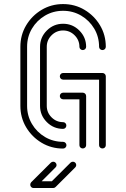

<svg xmlns="http://www.w3.org/2000/svg" viewBox="-20 -733 623 948"><path d="M291.5 0.5Q233.4 0.5 185.5 -28.1Q137.7 -56.6 109.1 -104.5Q80.6 -152.3 80.6 -210.4V-502Q80.6 -560.1 109.1 -607.9Q137.7 -655.8 185.5 -684.3Q233.4 -712.9 291.5 -712.9Q349.6 -712.9 397.5 -684.3Q445.3 -655.8 473.9 -607.9Q502.4 -560.1 502.4 -502Q502.4 -495.1 497.6 -490.5Q492.7 -485.8 485.8 -485.8Q479 -485.8 474.1 -490.5Q469.2 -495.1 469.2 -502Q469.2 -551.3 445.3 -591.6Q421.4 -631.8 380.9 -655.8Q340.3 -679.7 291.5 -679.7Q242.7 -679.7 202.1 -655.8Q161.6 -631.8 137.7 -591.6Q113.8 -551.3 113.8 -502V-210.4Q113.8 -161.6 137.7 -121.1Q161.6 -80.6 202.1 -56.6Q242.7 -32.7 291.5 -32.7Q298.3 -32.7 303.2 -27.8Q308.1 -22.9 308.1 -16.1Q308.1 -9.3 303.2 -4.4Q298.3 0.5 291.5 0.5ZM291.5 -96.7Q244.6 -96.7 211.2 -130.1Q177.7 -163.6 177.7 -210.4V-502Q177.7 -548.8 211.2 -582.3Q244.6 -615.7 291.5 -615.7Q338.4 -615.7 371.8 -582.3Q405.3 -548.8 405.3 -502Q405.3 -495.1 400.4 -490.5Q395.5 -485.8 388.7 -485.8Q381.8 -485.8 377 -490.5Q372.1 -495.1 372.1 -502Q372.1 -535.2 348.4 -558.8Q324.7 -582.5 291.5 -582.5Q258.3 -582.5 234.6 -558.8Q210.9 -535.2 210.9 -502V-210.4Q210.9 -177.2 234.6 -153.6Q258.3 -129.9 291.5 -129.9Q298.3 -129.9 303 -125Q307.6 -120.1 307.6 -113.3Q307.6 -106.4 303 -101.6Q298.3 -96.7 291.5 -96.7ZM388.7 0Q381.8 0 377 -4.6Q372.1 -9.3 372.1 -16.1V-242.7H291.5Q284.7 -242.7 280 -247.6Q275.4 -252.4 275.4 -258.8Q275.4 -265.6 280 -270.5Q284.7 -275.4 291.5 -275.4H388.7Q395.5 -275.4 400.4 -270.5Q405.3 -265.6 405.3 -258.8V-16.1Q405.3 -9.3 400.4 -4.6Q395.5 0 388.7 0ZM485.8 0Q479 0 474.1 -4.6Q469.2 -9.3 469.2 -16.1V-339.8H291.5Q284.7 -339.8 280 -344.7Q275.4 -349.6 275.4 -356.4Q275.4 -362.8 280 -367.7Q284.7 -372.6 291.5 -372.6H485.8Q492.7 -372.6 497.6 -367.7Q502.4 -362.8 502.4 -356.4V-16.1Q502.4 -9.3 497.6 -4.6Q492.7 0 485.8 0ZM340.3 65.4Q346.7 65.4 351.6 70.3Q356.4 75.2 356.4 82Q356.4 88.4 351.6 93.3L254.4 190.4Q249.5 195.3 242.7 195.3H145.5Q135.7 195.3 130.4 185.1Q129.4 181.6 129.4 178.7Q129.4 172.4 133.8 167L231.4 69.8Q236.3 65.4 243.2 65.4Q249.5 65.4 254.4 70.3Q259.3 75.2 259.3 82Q259.3 88.4 254.4 93.3L185.5 162.1H235.8L328.6 69.8Q333.5 65.4 340.3 65.4Z"/></svg>

Font: Neon Sans
Style: Regular
Weight: 400
Designer: GGBot
Version: 0.80